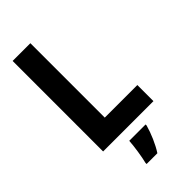

<svg xmlns="http://www.w3.org/2000/svg" viewBox="-286 -782 1071 1071"><g transform="rotate(-45 250.0 -246.5)"><path d="M59 0H456V-127H199V-714H59ZM181 212V221H266C294 178 319 119 333 69V61H204C202 101 190 178 181 212Z"/></g></svg>

Font: Noto Sans Mono ExtraCondensed ExtraBold
Style: Regular
Weight: 800
Width: 2
Designer: Monotype Design Team
Foundry: Monotype Imaging Inc.
Version: Version 2.014